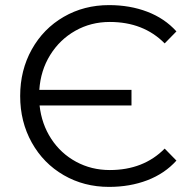

<svg xmlns="http://www.w3.org/2000/svg" viewBox="-20 -726 747 752"><path d="M407 -706Q489 -706 557 -680Q625 -654 671 -603L625 -556Q542 -640 410 -640Q336 -640 275 -605.5Q214 -571 176.5 -510.5Q139 -450 134 -374H495V-313H135Q143 -240 180.5 -182.5Q218 -125 278 -92.5Q338 -60 410 -60Q542 -60 625 -144L671 -97Q625 -46 557 -20Q489 6 407 6Q309 6 229.5 -40Q150 -86 104.5 -167.5Q59 -249 59 -350Q59 -451 104.5 -532.5Q150 -614 229.5 -660Q309 -706 407 -706Z"/></svg>

Font: APTA Sans Regular
Style: Regular
Weight: 400
Version: Version 7.200